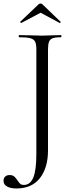

<svg xmlns="http://www.w3.org/2000/svg" viewBox="-66 -824 408 1088"><path d="M280 -613Q247 -613 232 -607Q217 -601 211.5 -586.5Q206 -572 206 -542V28Q206 127 160 185.5Q114 244 27 244Q-7 244 -26.5 232.5Q-46 221 -46 201Q-46 186 -37 177Q-28 168 -12 168Q5 168 14 175.5Q23 183 33 198Q42 212 49 218Q56 224 69 224Q105 224 122.5 182.5Q140 141 140 49V-544Q140 -574 133 -588Q126 -602 105.5 -607.5Q85 -613 42 -613Q40 -613 40 -619Q40 -625 42 -625L100 -624Q146 -622 172 -622Q198 -622 236 -624L280 -625Q282 -625 282 -619Q282 -613 280 -613ZM164 -804Q170 -804 175 -799L277 -701Q278 -701 278 -699Q278 -697 275.5 -695Q273 -693 272 -694L164 -752L55 -694Q53 -693 50 -696.5Q47 -700 49 -701L152 -799Q157 -804 164 -804Z"/></svg>

Font: Cormorant Unicase
Style: Regular
Weight: 400
Designer: Christian Thalmann (Catharsis Fonts)
Foundry: Catharsis Fonts
Version: Version 4.000